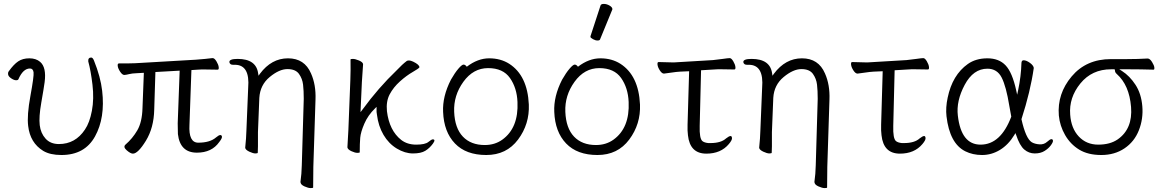

<svg xmlns="http://www.w3.org/2000/svg" viewBox="-20 -779 5942 981"><path d="M431 -468Q430 -485 446 -485Q454 -485 460 -470Q494 -386 502 -315Q518 -177 465.5 -82Q413 13 294 13Q236 13 201 -8Q134 -49 124 -135Q117 -189 135.5 -289.5Q154 -390 151.5 -409.5Q149 -429 133 -429Q98 -429 74 -374Q72 -369 62 -369Q52 -369 37.5 -378.5Q23 -388 21.5 -398.5Q20 -409 25 -415Q50 -450 73 -465.5Q96 -481 130 -481Q164 -481 185 -463Q218 -435 208 -359Q204 -329 191 -255Q178 -181 183 -139.5Q188 -98 213 -70.5Q238 -43 281 -43Q365 -43 414 -117Q438 -152 449.5 -213Q461 -274 452.5 -346Q444 -418 431 -465Z M948 -141Q943 -50 993 -50Q1053 -50 1084 -77Q1098 -89 1105.5 -89Q1113 -89 1114 -80.5Q1115 -72 1100 -53Q1062 1 986 1Q900 1 889 -94Q888 -109 888 -149L898 -418L774 -411L768 -219Q766 -126 725.5 -60Q685 6 659 6Q647 6 627.5 -11Q608 -28 621 -40Q657 -71 681.5 -113Q706 -155 708 -226L715 -407L679 -405Q654 -404 640.5 -400.5Q627 -397 616 -396H615Q605 -396 594 -412.5Q583 -429 581.5 -442Q580 -455 588 -455H631Q657 -455 671 -456L981 -474Q1004 -476 1028 -478Q1052 -480 1064 -482H1067Q1076 -482 1086 -465.5Q1096 -449 1097.5 -436Q1099 -423 1092 -423L1028 -424H1008Q998 -424 989 -423L958 -421ZM889 -94Q889 -94 889 -95Z M1298 -32Q1298 -21 1297 1Q1297 5 1285 5Q1273 5 1254 -4Q1235 -13 1233 -23V-26Q1238 -73 1239 -112L1248 -330Q1258 -448 1180 -448H1170Q1155 -448 1152 -461Q1150 -478 1194 -478Q1289 -478 1299 -404L1301 -392L1308 -402Q1367 -481 1451.5 -481Q1536 -481 1569 -404Q1595 -346 1592 -270L1581 73L1580 179Q1580 182 1567.5 182Q1555 182 1536 173.5Q1517 165 1516 154L1515 152Q1521 110 1522 65L1532 -274Q1532 -316 1528.5 -346.5Q1525 -377 1507.5 -401.5Q1490 -426 1448.5 -426Q1407 -426 1358 -385.5Q1309 -345 1305 -279L1298 -104Z M1755 -26 1760 -115 1770 -369Q1772 -422 1771 -475Q1771 -478 1783 -478Q1795 -478 1814 -470Q1833 -462 1835 -452V-449Q1832 -414 1829 -360L1822 -206L1832 -219Q1913 -330 2007 -420Q2035 -450 2059 -468Q2063 -470 2070.5 -470Q2078 -470 2091 -464Q2122 -449 2123 -436V-435Q2120 -429 2088.5 -411Q2057 -393 2023.5 -363Q1990 -333 1971 -297Q1952 -261 1957 -211Q1969 -112 2030 -64Q2061 -40 2106.5 -40Q2152 -40 2168.5 -53.5Q2185 -67 2191 -67Q2208 -67 2191.5 -44.5Q2175 -22 2153 -8.5Q2131 5 2090 5Q2049 5 2007.5 -20Q1966 -45 1939.5 -90Q1913 -135 1906 -193L1904 -207V-233L1896 -225Q1860 -190 1841.5 -147Q1823 -104 1820.5 -75Q1818 -46 1818 -1Q1818 2 1806 2Q1794 2 1775.5 -6.5Q1757 -15 1755 -26Z M2365 -438Q2421 -481 2479.5 -481Q2538 -481 2582 -453Q2675 -393 2682 -245Q2686 -145 2627 -66Q2568 13 2464.5 13Q2361 13 2304.5 -46Q2248 -105 2244 -207Q2240 -286 2284 -372Q2304 -407 2322 -428Q2340 -449 2348.5 -449Q2357 -449 2365 -438ZM2457 -38Q2508 -38 2546 -65Q2630 -125 2624 -258Q2621 -330 2585.5 -380.5Q2550 -431 2474 -431Q2398 -431 2347.5 -361Q2297 -291 2300.5 -207.5Q2304 -124 2345 -81Q2386 -38 2457 -38Z M3048 -750Q3050 -759 3065 -759Q3080 -759 3094.5 -750.5Q3109 -742 3109 -732Q3109 -730 3108 -729L3046 -578Q3044 -572 3033 -572Q3022 -572 3009.5 -579Q2997 -586 2997 -590V-594ZM2933 -438Q2989 -481 3047.5 -481Q3106 -481 3150 -453Q3243 -393 3250 -245Q3254 -145 3195 -66Q3136 13 3032.5 13Q2929 13 2872.5 -46Q2816 -105 2812 -207Q2808 -286 2852 -372Q2872 -407 2890 -428Q2908 -449 2916.5 -449Q2925 -449 2933 -438ZM3025 -38Q3076 -38 3114 -65Q3198 -125 3192 -258Q3189 -330 3153.5 -380.5Q3118 -431 3042 -431Q2966 -431 2915.5 -361Q2865 -291 2868.5 -207.5Q2872 -124 2913 -81Q2954 -38 3025 -38Z M3732 -424 3667 -425H3647Q3637 -425 3629 -424L3562 -420L3555 -136Q3553 -71 3569 -58Q3579 -50 3599 -48H3610Q3664 -48 3690 -72Q3705 -84 3713 -84Q3719 -84 3720 -73.5Q3721 -63 3704 -43Q3663 6 3589 6Q3505 6 3495 -88Q3492 -110 3493 -142L3501 -415L3455 -413Q3436 -412 3410 -408Q3384 -404 3373 -403H3372Q3362 -403 3351.5 -419Q3341 -435 3339.5 -448.5Q3338 -462 3345 -462L3422 -460L3623 -472Q3645 -474 3672.5 -478Q3700 -482 3708.5 -482Q3717 -482 3726.5 -466Q3736 -450 3737.5 -437Q3739 -424 3732 -424ZM3690 -72ZM3629 -424H3628Z M3924 -32Q3924 -21 3923 1Q3923 5 3911 5Q3899 5 3880 -4Q3861 -13 3859 -23V-26Q3864 -73 3865 -112L3874 -330Q3884 -448 3806 -448H3796Q3781 -448 3778 -461Q3776 -478 3820 -478Q3915 -478 3925 -404L3927 -392L3934 -402Q3993 -481 4077.5 -481Q4162 -481 4195 -404Q4221 -346 4218 -270L4207 73L4206 179Q4206 182 4193.5 182Q4181 182 4162 173.5Q4143 165 4142 154L4141 152Q4147 110 4148 65L4158 -274Q4158 -316 4154.5 -346.5Q4151 -377 4133.5 -401.5Q4116 -426 4074.5 -426Q4033 -426 3984 -385.5Q3935 -345 3931 -279L3924 -104Z M4721 -424 4656 -425H4636Q4626 -425 4618 -424L4551 -420L4544 -136Q4542 -71 4558 -58Q4568 -50 4588 -48H4599Q4653 -48 4679 -72Q4694 -84 4702 -84Q4708 -84 4709 -73.5Q4710 -63 4693 -43Q4652 6 4578 6Q4494 6 4484 -88Q4481 -110 4482 -142L4490 -415L4444 -413Q4425 -412 4399 -408Q4373 -404 4362 -403H4361Q4351 -403 4340.5 -419Q4330 -435 4328.5 -448.5Q4327 -462 4334 -462L4411 -460L4612 -472Q4634 -474 4661.5 -478Q4689 -482 4697.5 -482Q4706 -482 4715.5 -466Q4725 -450 4726.5 -437Q4728 -424 4721 -424ZM4679 -72ZM4618 -424H4617Z M5262 -432Q5245 -312 5199 -170Q5221 -71 5252 -52Q5268 -43 5291 -41.5Q5314 -40 5329.5 -54Q5345 -68 5352 -68Q5359 -68 5360 -60.5Q5361 -53 5349.5 -37Q5338 -21 5317.5 -8Q5297 5 5267 5Q5237 5 5213.5 -15Q5190 -35 5172 -89L5168 -99L5163 -90Q5132 -39 5089 -13Q5046 13 4998 13Q4950 13 4912 -6Q4832 -46 4816 -185Q4811 -229 4822 -280Q4846 -396 4925 -452Q4966 -481 5025 -481Q5084 -481 5118 -445Q5152 -409 5172 -318L5177 -295L5182 -318Q5197 -389 5199 -458Q5200 -471 5210 -471Q5224 -471 5242 -458Q5260 -445 5262 -432ZM4990 -40Q5093 -40 5147 -183Q5142 -210 5137 -238Q5121 -337 5098 -382.5Q5075 -428 5025 -428Q4953 -428 4909 -345.5Q4865 -263 4874 -188Q4891 -40 4990 -40Z M5874 -423Q5807 -425 5747 -425H5699L5713 -416Q5752 -391 5781.5 -346Q5811 -301 5816.5 -236.5Q5822 -172 5799 -113.5Q5776 -55 5725.5 -21Q5675 13 5607 13Q5539 13 5494 -14.5Q5449 -42 5422 -89Q5395 -136 5390 -189Q5381 -300 5455.5 -388.5Q5530 -477 5656 -477H5738Q5792 -477 5843 -480H5844Q5855 -480 5866 -462.5Q5877 -445 5878 -434Q5879 -423 5874 -423ZM5675 -425H5657Q5559 -425 5500 -352.5Q5441 -280 5448 -193Q5453 -123 5492 -81.5Q5531 -40 5591.5 -40Q5652 -40 5691 -67Q5768 -121 5759 -232.5Q5750 -344 5686 -401Q5677 -409 5677 -417V-418Z"/></svg>

Font: ToneOZ-Pinyin-WenKai-Light
Style: Light
Weight: 300
Designer: Fontworks Inc.
Foundry: ToneOZ
Version: Version 0.240331